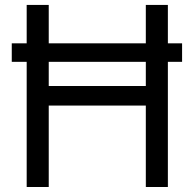

<svg xmlns="http://www.w3.org/2000/svg" viewBox="-20 -747 756 767"><path d="M174.7 -727.3V-573.9H562.5V-727.3H650.6V-573.9H707.4V-500H650.6V0H562.5V-325.3H174.7V0H86.6V-500H27V-573.9H86.6V-727.3ZM174.7 -403.4H562.5V-500H174.7Z"/></svg>

Font: Inter UI
Style: Regular
Weight: 400
Designer: Rasmus Andersson
Foundry: rsms
Version: Version 2.2